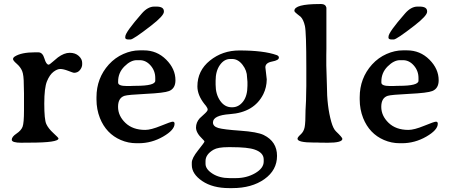

<svg xmlns="http://www.w3.org/2000/svg" viewBox="-20 -711 2251 957"><path d="M154.3 -450.2H170.9Q192.4 -450.2 201.4 -419.4Q210.4 -388.7 222.7 -388.7Q226.6 -388.7 243.7 -403.8Q260.7 -418.9 268.6 -424.8Q299.8 -447.8 327.6 -447.8Q355.5 -447.8 372.6 -432.1Q389.6 -416.5 389.6 -397.9V-390.1Q389.6 -376 378.7 -362.1Q367.7 -348.1 348.6 -348.1Q345.2 -348.1 320.6 -357.7Q295.9 -367.2 280.5 -367.2Q265.1 -367.2 246.3 -352.8Q227.5 -338.4 214.1 -305.9Q200.7 -273.4 200.7 -194.3Q200.7 -115.2 210.7 -93Q220.7 -70.8 246.1 -47.6Q271.5 -24.4 271.5 -21Q271.5 0 127.9 0H107.4L87.4 0.5Q38.6 0.5 38.6 -14.4Q38.6 -29.3 62 -44.9Q85.4 -60.5 92.5 -79.1Q99.6 -97.7 99.6 -161.6V-246.1L98.6 -288.1Q98.6 -337.4 90.3 -357.2Q82 -377 63.5 -393.1Q44.9 -409.2 44.9 -416.5Q44.9 -423.8 54.2 -429.7Q86.9 -450.2 154.3 -450.2Z M753.9 -308.6V-322.3Q753.9 -357.9 730.7 -384.5Q707.5 -411.1 676.3 -411.1H661.6Q631.3 -411.1 600.1 -379.9Q568.8 -348.6 568.8 -305.2V-299.3Q568.8 -282.2 612.8 -282.2H631.8L634.8 -282.7L656.7 -283.2Q753.9 -283.2 753.9 -308.6ZM671.4 2.9H660.6Q619.1 2.9 582 -13.2Q509.3 -44.4 478 -122.6Q460.9 -166 460.9 -215.3V-226.1Q460.9 -321.3 522.5 -389.6Q553.7 -423.8 594.7 -441.9Q635.7 -460 675.8 -460H696.8Q762.2 -460 808.3 -413.8Q854.5 -367.7 854.5 -311Q854.5 -270 822.8 -257.3Q798.8 -247.6 707.8 -243.2Q616.7 -238.8 600.6 -233.4Q568.4 -223.1 568.4 -178.5Q568.4 -133.8 605 -98.6Q641.6 -63.5 703.6 -63.5Q732.4 -63.5 782.2 -84Q832 -104.5 841.1 -104.5Q850.1 -104.5 850.1 -94.2Q850.1 -63 792.7 -30Q735.4 2.9 671.4 2.9ZM630.4 -514.2H620.1Q604 -514.2 604 -524.4L604.5 -526.4V-528.8Q604.5 -549.8 687 -644Q716.8 -678.2 749 -678.2H759.3Q796.9 -678.2 796.9 -654.8V-652.3Q796.9 -632.8 734.9 -584.5Q644.5 -514.2 630.4 -514.2Z M1294.4 94.2V84Q1294.4 50.3 1250 34.7Q1215.8 22.5 1133.3 22.5H1116.7Q1066.4 22.5 1044.4 35.2Q1004.4 58.6 1004.4 91.8V105.5Q1004.4 132.3 1039.1 154.5Q1073.7 176.8 1124.5 176.8H1155.3Q1209.5 176.8 1252 152.1Q1294.4 127.4 1294.4 94.2ZM1213.4 -283.7V-303.2L1211.4 -325.7Q1211.4 -358.9 1189 -387.9Q1166.5 -417 1137.2 -417H1127.4Q1097.2 -417 1075.9 -386.7Q1054.7 -356.4 1054.7 -309.1V-289.1Q1054.7 -241.2 1077.4 -208.7Q1100.1 -176.3 1134.8 -176.3H1137.7Q1169.4 -176.3 1191.4 -204.6Q1213.4 -232.9 1213.4 -283.7ZM1125.5 -142.1Q1041.5 -136.2 1041.5 -100.6Q1041.5 -81.1 1067.6 -73.2Q1093.8 -65.4 1177.7 -59.6Q1262.2 -53.7 1294.4 -38.1Q1360.8 -5.4 1360.8 65.9Q1360.8 137.2 1297.9 181.9Q1234.9 226.6 1137.7 226.6H1122.1Q1040 226.6 988 191.4Q936 156.2 936 111.3V99.6Q936 77.6 967.5 38.1Q999 -1.5 999 -4.9Q999.5 -8.8 988.8 -18.6Q957 -48.8 957 -75.2Q957 -100.6 975.1 -121.1Q978.5 -125 996.8 -141.1Q1015.1 -157.2 1015.1 -164.6Q1015.1 -171.9 1006.8 -183.1L999.5 -191.9Q963.9 -236.8 963.9 -280.3Q963.9 -358.9 1026.4 -409.2Q1088.9 -459.5 1172.9 -459.5Q1294.4 -459.5 1358.9 -436.5Q1370.1 -432.6 1370.1 -423.8Q1370.1 -410.6 1336.4 -404.3Q1302.7 -397.9 1302.7 -375.5L1309.6 -315.4Q1309.1 -275.4 1292.5 -241.7Q1246.6 -150.4 1125.5 -142.1Z M1686.5 -19Q1686.5 0.5 1612.8 0.5H1603.5L1593.8 0H1574.2L1564.5 -0.5H1544.9Q1462.9 -0.5 1462.9 -19.5Q1462.9 -26.9 1478.5 -40.8Q1494.1 -54.7 1498.5 -77.1Q1502.9 -99.6 1502.9 -162.1L1505.4 -210.9Q1506.3 -230.5 1506.3 -261.2L1506.8 -281.7V-374Q1506.8 -550.3 1499.8 -581.5Q1492.7 -612.8 1479 -627Q1475.6 -630.4 1461.4 -640.9Q1447.3 -651.4 1447.3 -657.2Q1447.3 -690.9 1573.2 -690.9H1581.5Q1602.5 -690.9 1606.9 -672.9V-467.3L1606.4 -436.5V-385.3L1609.4 -285.6Q1609.4 -181.6 1631.3 -103.5Q1641.1 -69.3 1654.3 -56.6Q1686.5 -25.9 1686.5 -19Z M2065.9 -308.6V-322.3Q2065.9 -357.9 2042.7 -384.5Q2019.5 -411.1 1988.3 -411.1H1973.6Q1943.4 -411.1 1912.1 -379.9Q1880.9 -348.6 1880.9 -305.2V-299.3Q1880.9 -282.2 1924.8 -282.2H1943.8L1946.8 -282.7L1968.8 -283.2Q2065.9 -283.2 2065.9 -308.6ZM1983.4 2.9H1972.7Q1931.2 2.9 1894 -13.2Q1821.3 -44.4 1790 -122.6Q1772.9 -166 1772.9 -215.3V-226.1Q1772.9 -321.3 1834.5 -389.6Q1865.7 -423.8 1906.7 -441.9Q1947.8 -460 1987.8 -460H2008.8Q2074.2 -460 2120.4 -413.8Q2166.5 -367.7 2166.5 -311Q2166.5 -270 2134.8 -257.3Q2110.8 -247.6 2019.8 -243.2Q1928.7 -238.8 1912.6 -233.4Q1880.4 -223.1 1880.4 -178.5Q1880.4 -133.8 1917 -98.6Q1953.6 -63.5 2015.6 -63.5Q2044.4 -63.5 2094.2 -84Q2144 -104.5 2153.1 -104.5Q2162.1 -104.5 2162.1 -94.2Q2162.1 -63 2104.7 -30Q2047.4 2.9 1983.4 2.9ZM1942.4 -514.2H1932.1Q1916 -514.2 1916 -524.4L1916.5 -526.4V-528.8Q1916.5 -549.8 1999 -644Q2028.8 -678.2 2061 -678.2H2071.3Q2108.9 -678.2 2108.9 -654.8V-652.3Q2108.9 -632.8 2046.9 -584.5Q1956.5 -514.2 1942.4 -514.2Z"/></svg>

Font: Averia Serif
Style: Regular
Weight: 500
Version: Version 1.0